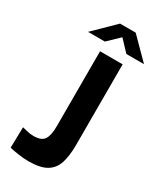

<svg xmlns="http://www.w3.org/2000/svg" viewBox="-229 -988 897 1074"><g transform="rotate(30 220.0 -451.5)"><path d="M152 10Q117.5 10 81 4.2Q44.5 -1.5 27.5 -6L30.5 -139.5Q45 -136.5 63.8 -131.5Q82.5 -126.5 105.5 -126.5Q156 -126.5 173.5 -153.2Q191 -180 191 -240V-723H337V-201Q337 -132 322 -85Q307 -38 267 -14Q227 10 152 10ZM78.5 -783.5 210.5 -913H311.5L440 -783.5H326L260 -853.5L187 -783.5Z"/></g></svg>

Font: Public Sans Thin
Style: Bold
Weight: 700
Version: Version 2.001